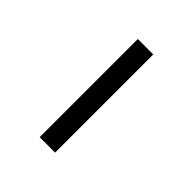

<svg xmlns="http://www.w3.org/2000/svg" viewBox="14 -484 361 361"><g transform="rotate(-45 195.0 -303.5)"><path d="M65 -283V-324H326V-283Z"/></g></svg>

Font: Smooch Sans
Style: Regular
Weight: 400
Designer: Robert E. Leuschke
Foundry: Robert E. Leuschke
Version: Version 1.010; ttfautohint (v1.8.3)